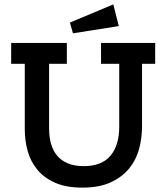

<svg xmlns="http://www.w3.org/2000/svg" viewBox="-20 -846 758 876"><path d="M313 -694 299 -743 497 -826 522 -727ZM628 -555V-268Q628 -216 614.5 -166Q601 -116 569 -77Q537 -38 485 -14Q433 10 356 10Q282 10 232 -12Q182 -34 151 -71Q120 -108 106.5 -156Q93 -204 93 -257V-555H31V-650H285V-555H204V-260Q204 -221 213 -189.5Q222 -158 241 -135.5Q260 -113 290 -100.5Q320 -88 362 -88Q444 -88 484 -135.5Q524 -183 524 -268V-555H441V-650H688V-555Z"/></svg>

Font: Zilla Slab SemiBold
Style: Regular
Weight: 600
Designer: Typotheque.com
Foundry: Typotheque type foundry
Version: Version 1.1; 2017